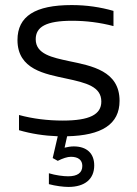

<svg xmlns="http://www.w3.org/2000/svg" viewBox="-20 -529 541 758"><path d="M241 -219C321 -202 380 -187 380 -128C380 -77 334 -53 228 -53C169 -53 110 -60 55 -75V-15C103 -1 154 7 208 9L188 95L208 106C228 96 246 90 260 90C289 90 305 103 305 126C305 153 286 167 249 167C230 167 199 163 173 155V198C199 205 230 209 250 209C315 209 352 178 352 124C352 76 322 49 271 49C260 49 247 51 235 54L245 9C381 6 452 -38 452 -131C452 -249 343 -269 251 -288C187 -302 121 -315 121 -374C121 -423 162 -447 265 -447C320 -447 375 -440 428 -426V-486C376 -501 321 -509 263 -509C119 -509 49 -465 49 -371C49 -254 159 -237 241 -219Z"/></svg>

Font: LT Wave Alt Light
Style: Regular
Weight: 300
Designer: Daniel Lyons
Version: Version 2.5 (Glyphs App)